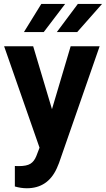

<svg xmlns="http://www.w3.org/2000/svg" viewBox="-20 -770 553 1003"><path d="M1.5 0ZM251.5 -199.7 349.1 -528.3H500.5L288.1 82L276.4 109.9Q229 213.4 120.1 213.4Q89.4 213.4 57.6 204.1V97.2L79.1 97.7Q119.1 97.7 138.9 85.4Q158.7 73.2 169.9 44.9L186.5 1.5L1.5 -528.3H153.3ZM386.7 -749.5H513.2L383.3 -602.5H276.9ZM195.8 -749.5H320.3L208.5 -602.5H105Z"/></svg>

Font: Roboto
Style: Bold
Weight: 700
Designer: Google
Version: Version 2.134; 2016; ttfautohint (v1.6)